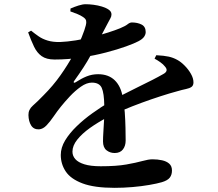

<svg xmlns="http://www.w3.org/2000/svg" viewBox="-20 -834 1040 918"><path d="M528 64.1Q430.7 64.1 374.4 42.8Q318.1 21.6 294.4 -14Q270.6 -49.6 270.6 -93.1Q270.6 -128.2 291.5 -162.8Q312.4 -197.3 346.6 -230.3Q380.7 -263.4 422 -292.8Q463.2 -322.2 503.8 -346.6Q531.6 -363 567 -381.1Q602.3 -399.2 638.4 -417Q674.6 -434.7 706.6 -450.9Q738.5 -467.2 761.1 -480.2Q774.6 -487.6 776.4 -496.6Q778.3 -505.5 768 -516.8Q761 -526.1 746.8 -536.3Q732.6 -546.5 719 -553.5L727.2 -570Q764.8 -568.1 786.7 -563.2Q808.7 -558.3 827.4 -547.8Q845 -538.4 863 -520.1Q881.1 -501.8 893 -480.7Q905 -459.5 905 -440.2Q905 -425.2 895.7 -418.5Q886.4 -411.8 869.1 -408.3Q851.7 -404.8 826.4 -397.4Q791.5 -388.1 747.5 -373.8Q703.5 -359.6 657.4 -342.7Q611.3 -325.8 568.8 -307.8Q526.3 -289.9 494 -273.2Q448.5 -249.5 410.2 -222.2Q372 -194.9 349.2 -166.2Q326.4 -137.4 326.4 -108.8Q326.4 -88.8 340.1 -73.2Q353.8 -57.6 383.6 -48.4Q413.3 -39.1 461.8 -39.1Q536.5 -39.1 583.9 -47.5Q631.2 -55.9 660.5 -64.1Q689.9 -72.3 709 -72.3Q733.5 -72.3 754.6 -67.7Q775.8 -63.1 789 -51.6Q802.2 -40 802.2 -18.9Q802.2 1.9 791.7 15.4Q781.3 28.9 753.9 37.1Q731.4 43.7 694 50.2Q656.7 56.7 613.5 60.4Q570.2 64.1 528 64.1ZM528.1 -102.4Q506 -102.4 489.2 -115.6Q472.5 -128.8 472.5 -158.2Q472.5 -177 474.3 -204.1Q476.2 -231.1 477.7 -262.8Q479.2 -294.5 478.6 -328Q477.8 -388.8 466.4 -413.9Q455 -439 419.3 -439Q394.2 -439 366.5 -419.4Q338.8 -399.8 313.9 -373.2Q289.1 -346.6 271.2 -324.3Q253.4 -302.2 236.2 -277Q219.1 -251.9 202.3 -234.4Q185.6 -216.9 166.4 -215.5Q141 -214.7 128.9 -234.3Q116.7 -253.8 116 -283.6Q115.3 -309.9 137 -328.9Q158.7 -347.9 188.1 -378.3Q233.5 -423.7 269 -473.9Q304.4 -524 330 -571.3Q355.5 -618.5 370.8 -656.3Q386 -694.1 390.4 -713.3Q393.7 -725.1 391.9 -734.7Q390 -744.4 376.5 -753Q365.6 -760.4 350.6 -766.6Q335.6 -772.7 316.4 -779.5L317.1 -793.2Q334.8 -801.1 355.4 -807.6Q376.1 -814.1 390.5 -813.8Q406.3 -813.8 427 -811.2Q447.7 -808.6 467.6 -802.6Q487.4 -796.6 500.2 -787.5Q513 -778.5 513 -765.4Q513 -755.4 508.1 -747Q503.2 -738.6 495.9 -724.3Q486 -705.6 473.8 -682.4Q461.7 -659.2 450.6 -638.3Q438.3 -615.9 412.1 -566.9Q385.8 -517.8 334.4 -446.7Q330.7 -441.9 333.1 -439.4Q335.4 -436.9 341.2 -440.4Q367.8 -458 393.8 -468.6Q419.7 -479.2 449.2 -479.2Q498.5 -479.2 528.5 -450.3Q558.4 -421.3 566.8 -368.6Q573.9 -335.1 576.6 -296.3Q579.3 -257.6 580 -222.2Q580.8 -186.9 580.8 -162.3Q580.8 -136.4 567.6 -119.4Q554.4 -102.4 528.1 -102.4ZM241 -549.4Q201.9 -549.4 179.2 -565.6Q156.6 -581.8 142.7 -611Q128.7 -640.2 114.5 -679.2L128.7 -687.4Q146.1 -673.2 164.6 -660.4Q183.1 -647.5 208 -640Q232.9 -632.4 267.2 -633.1Q301.7 -634.5 342.4 -641Q383 -647.5 423.2 -657.7Q463.4 -667.8 497.5 -678.7Q531.6 -689.6 554.2 -698.9Q579.7 -709.5 590.2 -718.1Q600.7 -726.6 610.5 -726.6Q637.1 -726.6 656.8 -716.7Q676.6 -706.7 676.6 -680.6Q676.6 -669.4 668.9 -658.1Q661.1 -646.8 641.4 -636.6Q623.2 -626.8 582.8 -612.2Q542.3 -597.6 487.4 -583.2Q432.5 -568.8 369.2 -559.1Q305.9 -549.4 241 -549.4Z"/></svg>

Font: Noto Serif KR ExtraLight
Style: Regular
Weight: 200
Designer: Ryoko NISHIZUKA 西塚涼子 (kana & ideographs); Frank Grießhammer (Latin, Greek & Cyrillic); Wenlong ZHANG 张文龙 (bopomofo); San
Foundry: Adobe
Version: Version 2.002-H1;hotconv 1.1.0;makeotfexe 2.6.0